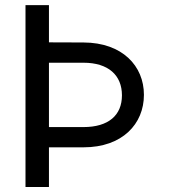

<svg xmlns="http://www.w3.org/2000/svg" viewBox="-20 -748 676 768"><path d="M82 -727.5V0H175.8V-158.7H314C469.7 -158.7 555.7 -252.4 555.7 -368.7C555.7 -483.9 469.7 -577.6 314 -578.1L175.8 -578.6V-727.5ZM175.8 -239.7V-497.1H314C413.6 -497.1 467.8 -446.8 467.8 -366.7C467.8 -286.6 413.6 -239.7 314 -239.7Z"/></svg>

Font: Raveo
Style: Regular
Weight: 400
Designer: Jakub Foglar, Rasmus Andersson (Inter)
Foundry: Jakubfoglar.com
Version: Version 1.100;Glyphs 3.2.3 (3260)